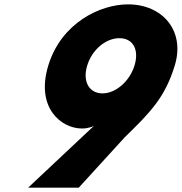

<svg xmlns="http://www.w3.org/2000/svg" viewBox="-20 -860 833 880"><path d="M109.1 0H341.1L551.9 -231C672.3 -348 736.7 -415 781.1 -560C829.4 -718 726 -840 566.9 -840C438.8 -840 261 -755 201.4 -560C142.7 -368 258.8 -271 356 -271C388.7 -271 410.4 -283 410.4 -283ZM596.6 -560C573.9 -486 509.3 -432 449.9 -432C388.9 -432 357.2 -486 379.8 -560C401.8 -632 464.5 -685 527.3 -685C590.1 -685 618.6 -632 596.6 -560Z"/></svg>

Font: Hussar
Style: BdSuprConOblThree
Weight: 700
Foundry: Cannot Into Space Fonts
Version: Version 2.00